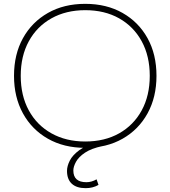

<svg xmlns="http://www.w3.org/2000/svg" viewBox="-20 -760 888 1000"><path d="M426 220Q379 220 354 197Q329 174 329 130Q329 105 343.5 76.5Q358 48 392.5 22.5Q427 -3 488 -18L513 1Q456 13 423 35Q390 57 376 82.5Q362 108 362 128Q362 189 430 189Q457 189 483 174L493 203Q464 220 426 220ZM424 10Q313 10 229.5 -37.5Q146 -85 99.5 -169.5Q53 -254 53 -365Q53 -477 99.5 -561Q146 -645 229.5 -692.5Q313 -740 424 -740Q535 -740 618.5 -692.5Q702 -645 748.5 -561Q795 -477 795 -365Q795 -254 748.5 -169.5Q702 -85 618.5 -37.5Q535 10 424 10ZM424 -23Q525 -23 600.5 -65.5Q676 -108 718 -185Q760 -262 760 -365Q760 -468 718 -545Q676 -622 600.5 -664.5Q525 -707 424 -707Q324 -707 248 -664.5Q172 -622 130 -545Q88 -468 88 -365Q88 -262 130 -185Q172 -108 248 -65.5Q324 -23 424 -23Z"/></svg>

Font: M PLUS 2 ExtraLight
Style: Regular
Weight: 250
Designer: Coji Morishita
Foundry: UNDERFOREST DESIGN
Version: Version 1.001